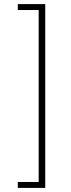

<svg xmlns="http://www.w3.org/2000/svg" viewBox="-20 -780 345 938"><path d="M201 -760V138H67V109H169V-731H67V-760Z"/></svg>

Font: IBM Plex Sans Hebrew ExtLt
Style: Regular
Weight: 200
Designer: Mike Abbink, Paul van der Laan, Pieter van Rosmalen, Yanek Iontef
Foundry: Bold Monday
Version: Version 1.3